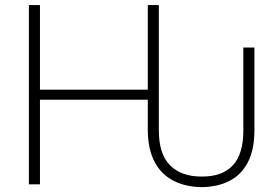

<svg xmlns="http://www.w3.org/2000/svg" viewBox="-20 -748 1135 779"><path d="M798.8 11.2Q734.4 10.7 684.8 -14.2Q635.3 -39.1 607.7 -90.3Q580.1 -141.6 579.6 -220.7V-343.3H142.1V0H97.2V-727.5H142.1V-384.3H579.6V-727.5H624.5V-220.7Q624 -124 669.7 -77.6Q715.3 -31.2 798.8 -31.7Q882.3 -31.2 925 -77.6Q967.8 -124 967.3 -220.7V-555.2H1012.2V-220.7Q1012.2 -139.2 984.9 -88.1Q957.5 -37.1 909.4 -13.2Q861.3 10.7 798.8 11.2Z"/></svg>

Font: Inter Tight ExtraLight
Style: Regular
Weight: 250
Designer: Rasmus Andersson
Foundry: rsms
Version: Version 3.004